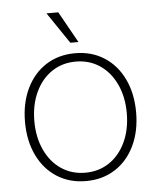

<svg xmlns="http://www.w3.org/2000/svg" viewBox="-51 -725 638 778"><g transform="rotate(-5 268.0 -335.5)"><path d="M42 -250Q42 -327 70.5 -386Q99 -445 150 -477.5Q201 -510 268 -510Q335 -510 386 -477.5Q437 -445 465.5 -386Q494 -327 494 -250Q494 -173 465.5 -114Q437 -55 386 -22.5Q335 10 268 10Q201 10 150 -22.5Q99 -55 70.5 -114Q42 -173 42 -250ZM456 -250Q456 -316 432 -367.5Q408 -419 365.5 -447.5Q323 -476 268 -476Q213 -476 170.5 -447.5Q128 -419 104 -367.5Q80 -316 80 -250Q80 -184 104 -132.5Q128 -81 170.5 -52.5Q213 -24 268 -24Q323 -24 365.5 -52.5Q408 -81 432 -132.5Q456 -184 456 -250ZM167 -681H215L286 -554H253Z"/></g></svg>

Font: Sarabun Thin
Style: Regular
Weight: 250
Designer: Suppakit Chalermlarp | Katatrad Co.,Ltd.
Foundry: Cadson Demak Co.,Ltd.
Version: Version 1.000; ttfautohint (v1.6)